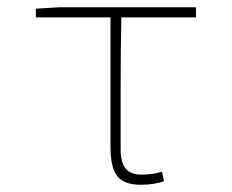

<svg xmlns="http://www.w3.org/2000/svg" viewBox="-20 -498 640 530"><path d="M369 12Q322 12 303.5 -12Q285 -36 285 -92V-450H79V-474L145 -478H521V-450H315Q313 -358 313 -268Q313 -178 313 -86Q313 -50 326.5 -33Q340 -16 371 -16Q401 -16 427 -24L433 2Q424 6 406.5 9Q389 12 369 12Z"/></svg>

Font: Source Code Pro ExtraLight
Style: Regular
Weight: 200
Monospace: yes
Designer: Paul D. Hunt, Teo Tuominen
Foundry: Adobe Systems Incorporated
Version: Version 2.030;PS 1.000;hotconv 16.6.51;makeotf.lib2.5.65220